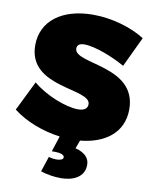

<svg xmlns="http://www.w3.org/2000/svg" viewBox="-102 -793 867 1110"><g transform="rotate(10 332.0 -237.5)"><path d="M291 -510C291 -532 308 -541 334 -541C395 -541 504 -499 575 -458L659 -635C580 -685 465 -719 354 -719C172 -719 54 -630 54 -488C54 -237 417 -299 417 -204C417 -177 395 -165 361 -165C290 -165 166 -214 94 -276L8 -101C83 -43 185 -5 285 8L255 100H272C300 100 329 106 329 123C329 136 311 142 289 142C274 142 258 140 244 135L214 225C250 237 293 244 333 244C401 244 470 217 470 142C470 105 447 75 387 59L405 11C543 -2 654 -74 654 -216C654 -474 291 -417 291 -510Z"/></g></svg>

Font: Montserrat arm Black
Style: Regular
Weight: 900
Designer: Julieta Ulanovsky
Foundry: Julieta Ulanovsky
Version: Version 6.000;PS 006.000;hotconv 1.0.88;makeotf.lib2.5.64775